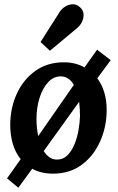

<svg xmlns="http://www.w3.org/2000/svg" viewBox="-20 -803 555 900"><path d="M435 -570 499 -521 436 -436Q457 -408 468.5 -371Q480 -334 480 -288Q480 -209 449.5 -140.5Q419 -72 363 -30.5Q307 11 229 11Q172 11 131 -12L66 77L13 33L77 -57Q52 -88 40 -129Q28 -170 28 -216Q28 -296 58.5 -363Q89 -430 145.5 -470.5Q202 -511 279 -511Q334 -511 376 -487ZM351 -326 185 -95Q196 -77 211.5 -66Q227 -55 247 -55Q276 -55 296 -75Q316 -95 329 -126.5Q342 -158 348 -193Q354 -228 355 -259Q355 -274 354 -291.5Q353 -309 351 -326ZM264 -445Q231 -445 205.5 -417.5Q180 -390 165.5 -344.5Q151 -299 151 -244Q151 -225 153 -205Q155 -185 159 -165L326 -405Q316 -423 300.5 -434Q285 -445 264 -445ZM214 -565 170 -606 259 -746Q270 -763 287 -773Q304 -783 322 -783Q340 -783 354 -770Q370 -756 371.5 -737.5Q373 -719 364.5 -701Q356 -683 341 -671Z"/></svg>

Font: Lora
Style: Bold Italic
Weight: 700
Italic angle: -3°
Designer: Olga Karpushina, Alexei Vanyashin (Cyrillic)
Foundry: Cyreal
Version: Version 3.004